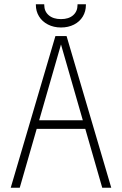

<svg xmlns="http://www.w3.org/2000/svg" viewBox="-20 -874 568 894"><path d="M238 -706H290L498 0H456L264 -667L72 0H30ZM142 -314H386L400 -274H128ZM147 -851V-854H186V-851Q186 -821 207 -803Q228 -785 264 -785Q300 -785 320.5 -803Q341 -821 341 -851V-854H380V-851Q380 -821 365.5 -797Q351 -773 324.5 -759.5Q298 -746 264 -746Q230 -746 203 -760Q176 -774 161.5 -798Q147 -822 147 -851Z"/></svg>

Font: Lineal Thin
Style: Regular
Weight: 200
Designer: Created by Frank Adebiaye with contributions from Anton Moglia & Ariel Martín Pérez
Created by Frank ADEBIAYE with FontF
Foundry: Velvetyne Type Foundry
Version: Version 2.000;Glyphs 3.2 (3227)